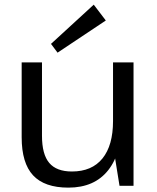

<svg xmlns="http://www.w3.org/2000/svg" viewBox="-20 -813 688 840"><path d="M163.7 -218.8Q163.7 -137.8 195.4 -100.3Q227.1 -62.7 294.7 -62.7Q382 -62.7 428.3 -119.8Q474.5 -176.9 474.5 -283.3L513.7 -353.3V-286.8Q513.7 -144.9 453.5 -68.5Q393.3 7.9 279.2 7.9Q174.7 7.9 124.7 -45.9Q74.8 -99.7 74.8 -212.3V-540H163.7ZM564.2 0H502.9L474.5 -176.6V-540H564.2ZM442.9 -723.4 231.8 -582.6 203.1 -621 390.1 -792.6Z"/></svg>

Font: Pathway Extreme 8pt Thin
Style: Regular
Weight: 100
Designer: Eduardo Rodriguez Tunni
Foundry: Eduardo Rodriguez Tunni
Version: Version 1.000